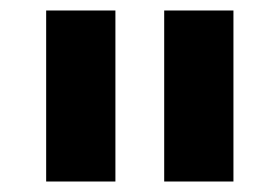

<svg xmlns="http://www.w3.org/2000/svg" viewBox="-20 -760 533 366"><path d="M68 -414V-740H200V-414ZM293 -414V-740H425V-414Z"/></svg>

Font: Plexus Sans Bold
Style: Regular
Weight: 700
Version: Version 2.001;PS 002.001;hotconv 1.0.70;makeotf.lib2.5.58329